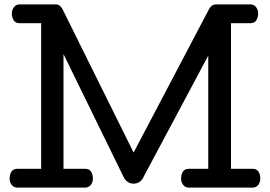

<svg xmlns="http://www.w3.org/2000/svg" viewBox="-20 -857 1233 877"><path d="M60.1 0Q43 0 33.4 -12.5Q23.9 -24.9 23.9 -41Q23.9 -59.6 32.2 -72.8Q40.5 -85.9 59.1 -85.9H168V-751H69.3Q50.8 -751 42.5 -764.4Q34.2 -777.8 34.2 -795.9Q34.2 -812 43.7 -824.5Q53.2 -836.9 70.3 -836.9H234.4Q247.6 -836.9 255.1 -829.1Q262.7 -821.3 267.1 -812L590.3 -160.2L935.1 -815.9Q939.5 -824.2 947.3 -830.6Q955.1 -836.9 967.3 -836.9H1123Q1140.1 -836.9 1149.7 -824.5Q1159.2 -812 1159.2 -795.9Q1159.2 -777.8 1150.9 -764.4Q1142.6 -751 1124 -751H1035.2V-85.9H1134.3Q1152.8 -85.9 1160.9 -72.8Q1168.9 -59.6 1168.9 -41Q1168.9 -24.9 1159.7 -12.5Q1150.4 0 1133.3 0H843.3Q826.2 0 816.7 -12.5Q807.1 -24.9 807.1 -41Q807.1 -59.6 815.4 -72.8Q823.7 -85.9 842.3 -85.9H931.2V-603L636.2 -49.8Q631.3 -37.1 619.4 -27.6Q607.4 -18.1 590.3 -18.1Q575.2 -18.1 563.5 -26.1Q551.8 -34.2 546.4 -44.9L270 -609.9V-85.9H369.1Q387.7 -85.9 396 -72.8Q404.3 -59.6 404.3 -41Q404.3 -24.9 394.8 -12.5Q385.3 0 368.2 0Z"/></svg>

Font: Cutive
Style: Regular
Weight: 400
Version: Version 1.100; ttfautohint (v1.8.4.7-5d5b)